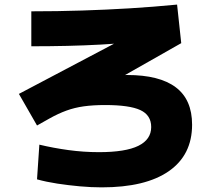

<svg xmlns="http://www.w3.org/2000/svg" viewBox="-20 -793 920 824"><path d="M138.9 -23.3 148.9 -172.2Q208.9 -157.8 273.9 -148.9Q338.9 -140 404.4 -140Q518.9 -140 573.9 -167.2Q628.9 -194.4 628.9 -247.8Q628.9 -298.9 582.2 -320.6Q535.6 -342.2 431.1 -342.2Q380 -342.2 340 -336.7Q300 -331.1 265 -318.3Q230 -305.6 192.2 -284.4L138.9 -254.4L61.1 -390L526.7 -635.6L555.6 -612.2Q484.4 -605.6 413.3 -601.7Q342.2 -597.8 268.3 -596.1Q194.4 -594.4 114.4 -594.4V-744.4Q227.8 -744.4 331.7 -747.8Q435.6 -751.1 536.1 -757.2Q636.7 -763.3 740 -773.3L757.8 -607.8L272.2 -332.2L206.7 -424.4Q230 -432.2 267.2 -441.7Q304.4 -451.1 349.4 -457.8Q394.4 -464.4 440 -467.8Q485.6 -471.1 525.6 -471.1Q664.4 -471.1 734.4 -418.3Q804.4 -365.6 804.4 -257.8Q804.4 -127.8 704.4 -58.3Q604.4 11.1 416.7 11.1Q372.2 11.1 322.8 6.7Q273.3 2.2 226.1 -5Q178.9 -12.2 138.9 -23.3Z"/></svg>

Font: Paperlogy 9 Black
Style: Regular
Weight: 900
Designer: redesigned by Lee Juim, glyphs from Gmarket Sans & Montserrat
Foundry: PT&
Version: Version 1.001